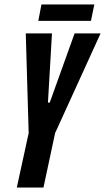

<svg xmlns="http://www.w3.org/2000/svg" viewBox="-20 -837 469 857"><path d="M55 0 108 -243 95 -688H212L194 -379H202L313 -688H429L226 -243L174 0ZM151 -744 165 -817H401L386 -744Z"/></svg>

Font: Saira UltraCondensed ExtraBold
Style: Italic
Weight: 800
Width: 1
Italic angle: -12°
Designer: Hector Gatti with collaboration of the Omnibus-Type team
Foundry: Omnibus-Type
Version: Version 1.101